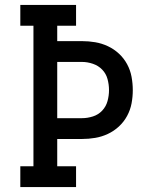

<svg xmlns="http://www.w3.org/2000/svg" viewBox="-20 -755 640 775"><path d="M62 0V-84H115V-651H62V-735H287V-651H211V-589H311Q338 -589 364.5 -584.5Q391 -580 415.5 -568.5Q440 -557 460 -538.5Q480 -520 493 -496Q506 -472 511 -445Q516 -418 516 -391Q516 -364 511 -337.5Q506 -311 493 -287Q480 -263 460 -244.5Q440 -226 415.5 -214.5Q391 -203 364.5 -198.5Q338 -194 311 -194H211V-84H287V0ZM211 -278H311Q333 -278 355 -285Q377 -292 392.5 -308.5Q408 -325 414 -347Q420 -369 420 -391Q420 -414 414 -436Q408 -458 392.5 -474Q377 -490 355 -497.5Q333 -505 311 -505H211Z"/></svg>

Font: Iosevka HT Medium Extended
Style: Regular
Weight: 500
Width: 7
Monospace: yes
Designer: Belleve Invis
Foundry: Belleve Invis
Version: Version 32.3.0; ttfautohint (v1.8.4)